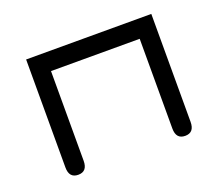

<svg xmlns="http://www.w3.org/2000/svg" viewBox="-86 -583 818 712"><g transform="rotate(-20 323.0 -227.0)"><path d="M76 -35V-461H570V-35Q570 7 534 7Q498 7 498 -35V-389H148V-35Q148 7 112 7Q76 7 76 -35Z"/></g></svg>

Font: Jura SemiBold
Style: Regular
Weight: 600
Designer: Daniel Johnson, Alexei Vanyashin
Foundry: Daniel Johnson
Version: Version 5.103